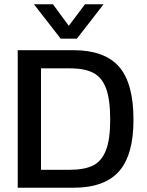

<svg xmlns="http://www.w3.org/2000/svg" viewBox="-20 -879 689 899"><path d="M139 -859H228L302 -758L378 -859H465L340 -698H264ZM63 -644H324Q469 -644 537 -567Q605 -490 605 -318Q605 -153 537 -76.5Q469 0 324 0H63ZM307 -84Q374 -84 414.5 -103.5Q455 -123 475.5 -174Q496 -225 496 -318Q496 -412 477 -464Q458 -516 417.5 -537.5Q377 -559 307 -559H172V-84Z"/></svg>

Font: Kanit
Style: Regular
Weight: 400
Designer: Katatrad Team
Foundry: Cadson Demak
Version: Version 1.001